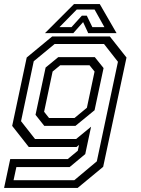

<svg xmlns="http://www.w3.org/2000/svg" viewBox="-40 -718 688 938"><path d="M-20 200 10 59H291L340 18.5L346 -10L334 0H100.5L19.5 -103L90.5 -437L215 -540H496.5L578 -437L464 97L339.5 200ZM26.2 162.5H322.8L433 70.2L536.2 -416.2L468.2 -503H226.8L124.8 -418.8L62.8 -126L131 -39H332L405 -99L376.5 34.8L300.2 98.2H40ZM176.2 -103.2 133.5 -157 182.8 -388 244.5 -438.8H423.2L466 -385.5L422 -179.5L328.8 -103.2ZM199.5 -141.5H324L384.5 -191.5L422 -368.5L397.5 -399H254L217 -368.5L175.5 -172ZM321.5 -698H447.5L529.5 -556H391L366 -610L318 -556H179.5ZM335 -671.5 250.5 -585.5H309.2L360 -641.5H384L411.2 -585.5H470L422 -671.5Z"/></svg>

Font: Tourney Thin
Style: Italic
Weight: 100
Italic angle: -12°
Designer: Tyler Finck
Foundry: Etcetera Type Co
Version: Version 1.015